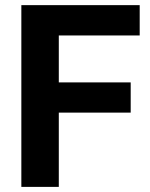

<svg xmlns="http://www.w3.org/2000/svg" viewBox="-20 -731 588 751"><path d="M491.2 -290.5H210V0H63.5V-710.9H526.4V-592.3H210V-408.7H491.2Z"/></svg>

Font: RobotoInd
Style: Bold
Weight: 700
Designer: Google
Version: Version 2.001150; 2014